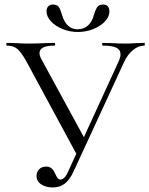

<svg xmlns="http://www.w3.org/2000/svg" viewBox="-20 -814 658 846"><path d="M141 -39Q141 -56 152.5 -68Q164 -80 183 -80Q200 -80 209 -70.5Q218 -61 225 -45Q230 -34 234.5 -28.5Q239 -23 246 -23Q266 -23 282 -62L503 -544Q511 -563 511 -575Q511 -595 492 -604Q473 -613 433 -613Q430 -613 430 -619Q430 -625 433 -625L474 -624Q508 -622 536 -622Q553 -622 577 -624L616 -625Q618 -625 618 -619Q618 -613 616 -613Q590 -613 566 -593.5Q542 -574 526 -539L303 -56Q287 -22 265.5 -5Q244 12 212 12Q183 12 162 -1.5Q141 -15 141 -39ZM10 -613Q8 -613 8 -619Q8 -625 10 -625L50 -624Q80 -622 101 -622Q138 -622 180 -624L220 -625Q223 -625 223 -619Q223 -613 220 -613Q154 -613 154 -580Q154 -569 163 -552L357 -196L323 -124L97 -542Q75 -582 57.5 -597.5Q40 -613 10 -613ZM393 -746Q400 -770 408 -782Q416 -794 434 -794Q462 -794 462 -763Q462 -740 442 -719Q422 -698 390 -685.5Q358 -673 323 -673Q288 -673 256 -686Q224 -699 204.5 -720Q185 -741 185 -764Q185 -778 192.5 -786Q200 -794 213 -794Q232 -794 239.5 -782.5Q247 -771 254 -746Q273 -685 322 -685Q350 -685 368 -702Q386 -719 393 -746Z"/></svg>

Font: Cormorant SC
Style: Regular
Weight: 400
Designer: Christian Thalmann (Catharsis Fonts)
Foundry: Catharsis Fonts
Version: Version 4.000